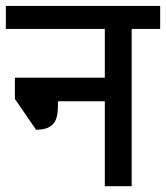

<svg xmlns="http://www.w3.org/2000/svg" viewBox="-29 -644 574 664"><path d="M524.9 -543.9H426.3V0H333.5V-293.9H171.4V-278.3Q171.4 -252.4 165.8 -234.6Q160.2 -216.8 143.6 -206.1Q127 -195.3 95.7 -195.3L22.5 -301.8V-375.5H333.5V-543.9H-8.8V-623.5H524.9Z"/></svg>

Font: Varta SemiBold
Style: Regular
Weight: 600
Designer: Joana Correia, Viktoriya Grabowska, Eben Sorkin
Foundry: Sorkin Type
Version: Version 1.003; ttfautohint (v1.3) -l 8 -r 24 -G 200 -x 12 -H